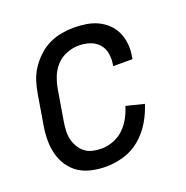

<svg xmlns="http://www.w3.org/2000/svg" viewBox="-102 -623 704 726"><g transform="rotate(-20 250.0 -260.0)"><path d="M207 8Q177 8 149 2Q121 -4 98.5 -18.5Q76 -33 60.5 -55.5Q45 -78 38 -105Q31 -132 31 -161Q31 -190 36 -219L56 -339Q60 -364 68 -389Q76 -414 91 -436.5Q106 -459 126 -477.5Q146 -496 170 -507.5Q194 -519 219.5 -523.5Q245 -528 270 -528Q295 -528 319.5 -524Q344 -520 365 -510Q386 -500 403 -483.5Q420 -467 429.5 -445.5Q439 -424 441.5 -399Q444 -374 439 -349L438 -340H360L361 -346Q365 -369 361 -391Q357 -413 343 -428.5Q329 -444 308 -451Q287 -458 264 -458Q240 -458 215 -448.5Q190 -439 172.5 -419.5Q155 -400 146 -376Q137 -352 133 -328L113 -208Q110 -190 109 -172Q108 -154 112 -137Q116 -120 125 -105Q134 -90 147 -80Q160 -70 177.5 -66Q195 -62 213 -62Q236 -62 260 -71Q284 -80 302.5 -97.5Q321 -115 333 -137.5Q345 -160 352 -183L424 -165Q413 -130 393.5 -97Q374 -64 344.5 -39Q315 -14 278.5 -3Q242 8 207 8Z"/></g></svg>

Font: Iosevka Custom
Style: Italic
Weight: 400
Italic angle: -9°
Monospace: yes
Designer: Belleve Invis
Foundry: Belleve Invis
Version: Version 30.3.3; ttfautohint (v1.8.3)